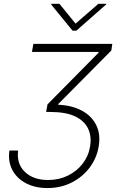

<svg xmlns="http://www.w3.org/2000/svg" viewBox="-20 -770 649 982"><path d="M28.1 0H72.8Q63.9 67.5 107.1 109Q150.2 150.6 226.2 150.6Q281.6 150.6 327.2 128.2Q372.9 105.8 402.9 66.9Q432.9 28.1 440.7 -21Q449.2 -71 431.1 -111Q413 -150.9 365.2 -174.2Q317.5 -197.4 236.2 -197.4H215.9L223 -236.2L484 -500.4V-504.3H143.5L150.6 -545.5H554.3L549.4 -511.7L278.4 -238.3L277.3 -234.4Q348 -231.2 398.3 -204.4Q448.5 -177.6 471.9 -130.7Q495.4 -83.8 484.7 -21Q475.1 38 439.1 86.3Q403.1 134.6 347.3 163.2Q291.5 191.8 222.7 191.8Q160.2 191.8 113.5 167.6Q66.8 143.5 43.5 100.1Q20.2 56.8 28.1 0ZM284.1 -750.4 366.5 -649.1 483 -750.4H523.8L522.4 -746.8L370.7 -613.3H350.9L241.8 -746.8L243.3 -750.4Z"/></svg>

Font: Inter UI Extra Light
Style: Italic
Weight: 200
Italic angle: -9.39999°
Designer: Rasmus Andersson
Foundry: rsms
Version: 3.2;8d6f07862